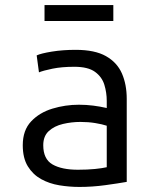

<svg xmlns="http://www.w3.org/2000/svg" viewBox="-20 -727 600 759"><path d="M294 12Q254 12 214.5 5.5Q175 -1 142.5 -19Q110 -37 90 -69.5Q70 -102 70 -153Q70 -212 103 -247Q136 -282 187 -297.5Q238 -313 292 -313Q321 -313 348.5 -309.5Q376 -306 402 -300V-328Q402 -361 392.5 -392Q383 -423 355.5 -443Q328 -463 274 -463Q224 -463 187.5 -455.5Q151 -448 134 -441L125 -508Q142 -516 185 -523Q228 -530 279 -530Q355 -530 399 -505Q443 -480 462 -436.5Q481 -393 481 -336V-8Q447 -2 396 5Q345 12 294 12ZM288 -56Q326 -56 355.5 -59Q385 -62 402 -66V-230Q384 -236 356.5 -240.5Q329 -245 298 -245Q263 -245 229 -237Q195 -229 173 -209Q151 -189 151 -153Q151 -98 187.5 -77Q224 -56 288 -56ZM156 -644V-707H428V-644Z"/></svg>

Font: Ubuntu Sans Mono
Style: Regular
Weight: 400
Monospace: yes
Designer: Dalton Maag Ltd
Foundry: Dalton Maag Ltd
Version: Version 1.006